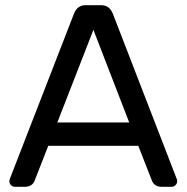

<svg xmlns="http://www.w3.org/2000/svg" viewBox="-20 -720 720 740"><path d="M166 -158 114 -25Q105 0 75 0H38Q29 0 22.5 -6.5Q16 -13 16 -22Q16 -27 20 -36L265 -667Q278 -700 310 -700H370Q402 -700 415 -667L659 -36Q663 -27 663 -22Q663 -13 656.5 -6.5Q650 0 641 0H604Q574 0 565 -25L513 -158ZM478 -248 340 -605 201 -248Z"/></svg>

Font: Hezaedrus
Style: Regular
Weight: 400
Designer: Hubert & Fischer
Foundry: Hubert & Fischer
Version: Version 1.10;September 3, 2019;FontCreator 11.5.0.2425 64-bi